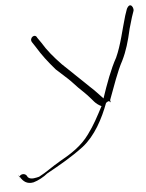

<svg xmlns="http://www.w3.org/2000/svg" viewBox="-20 -521 543 716"><path d="M48 131 55 140C66 155 81 166 105 159C122 153 144 138 156 126C202 95 246 65 288 27C332 -14 359 -77 376 -139L377 -138C382 -143 385 -147 393 -139C393 -141 392 -143 391 -146V-149C405 -198 418 -254 436 -295C450 -331 457 -367 463 -411V-412L472 -457L478 -481C479 -490 473 -500 467 -501C460 -503 454 -491 453 -487L447 -463C436 -410 430 -354 413 -306C394 -264 379 -208 366 -154C354 -164 347 -172 331 -185C321 -193 309 -202 296 -213L256 -245C243 -256 228 -267 211 -281C180 -308 155 -333 134 -362L119 -380C110 -398 88 -379 99 -364L114 -345C136 -315 158 -291 188 -262L234 -227C247 -217 259 -205 272 -194C284 -184 296 -175 306 -166C329 -146 333 -135 359 -125L358 -124C342 -86 329 -54 308 -20C282 24 244 53 204 80C175 100 152 122 126 138C117 141 95 150 84 140L78 132C66 122 45 134 56 147ZM112 175H113ZM126 138V139ZM188 -262V-263ZM306 -166V-167ZM331 -184V-185ZM478 -481Z"/></svg>

Font: Stray Cat
Style: LtExt
Weight: 300
Version: Version 1.0